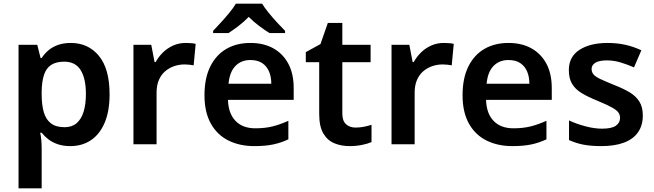

<svg xmlns="http://www.w3.org/2000/svg" viewBox="-20 -786 3562 1046"><path d="M366 -552Q461 -552 519 -481.5Q577 -411 577 -272Q577 -180 550 -117Q523 -54 475 -22Q427 10 363 10Q324 10 294 -0.5Q264 -11 243 -27.5Q222 -44 207 -63H199Q203 -45 205 -22.5Q207 0 207 20V240H81V-542H183L201 -470H207Q222 -493 243.5 -511.5Q265 -530 295.5 -541Q326 -552 366 -552ZM330 -450Q286 -450 259 -432.5Q232 -415 220 -379Q208 -343 207 -289V-273Q207 -215 218.5 -175Q230 -135 257.5 -114Q285 -93 332 -93Q372 -93 397.5 -115Q423 -137 435.5 -177.5Q448 -218 448 -274Q448 -358 419.5 -404Q391 -450 330 -450Z M991 -552Q1003 -552 1019 -551Q1035 -550 1046 -547L1035 -430Q1026 -432 1011.5 -433.5Q997 -435 986 -435Q956 -435 928.5 -425.5Q901 -416 879.5 -397.5Q858 -379 845.5 -350Q833 -321 833 -281V0H707V-542H804L822 -448H828Q844 -477 868 -500.5Q892 -524 923.5 -538Q955 -552 991 -552Z M1344 -552Q1417 -552 1469.5 -522.5Q1522 -493 1551 -438.5Q1580 -384 1580 -306V-242H1222Q1224 -168 1263 -127.5Q1302 -87 1371 -87Q1424 -87 1465.5 -97.5Q1507 -108 1551 -128V-27Q1511 -8 1468 1Q1425 10 1365 10Q1286 10 1224.5 -20.5Q1163 -51 1128.5 -113Q1094 -175 1094 -267Q1094 -360 1125.5 -423.5Q1157 -487 1213 -519.5Q1269 -552 1344 -552ZM1344 -459Q1294 -459 1262.5 -426.5Q1231 -394 1225 -330H1458Q1458 -368 1445.5 -397Q1433 -426 1408 -442.5Q1383 -459 1344 -459ZM1408 -766Q1421 -744 1443.5 -716.5Q1466 -689 1490 -663Q1514 -637 1533 -618V-606H1448Q1422 -622 1392 -644.5Q1362 -667 1335 -694Q1309 -667 1280 -645Q1251 -623 1225 -606H1141V-618Q1160 -638 1183.5 -663.5Q1207 -689 1229.5 -716.5Q1252 -744 1265 -766Z M1917 -91Q1941 -91 1963 -95.5Q1985 -100 2004 -106V-12Q1984 -3 1952 3.5Q1920 10 1885 10Q1839 10 1801.5 -5.5Q1764 -21 1741.5 -59Q1719 -97 1719 -165V-447H1646V-502L1726 -546L1766 -661H1845V-542H1999V-447H1845V-166Q1845 -128 1865 -109.5Q1885 -91 1917 -91Z M2397 -552Q2409 -552 2425 -551Q2441 -550 2452 -547L2441 -430Q2432 -432 2417.5 -433.5Q2403 -435 2392 -435Q2362 -435 2334.5 -425.5Q2307 -416 2285.5 -397.5Q2264 -379 2251.5 -350Q2239 -321 2239 -281V0H2113V-542H2210L2228 -448H2234Q2250 -477 2274 -500.5Q2298 -524 2329.5 -538Q2361 -552 2397 -552Z M2750 -552Q2823 -552 2875.5 -522.5Q2928 -493 2957 -438.5Q2986 -384 2986 -306V-242H2628Q2630 -168 2669 -127.5Q2708 -87 2777 -87Q2830 -87 2871.5 -97.5Q2913 -108 2957 -128V-27Q2917 -8 2874 1Q2831 10 2771 10Q2692 10 2630.5 -20.5Q2569 -51 2534.5 -113Q2500 -175 2500 -267Q2500 -360 2531.5 -423.5Q2563 -487 2619 -519.5Q2675 -552 2750 -552ZM2750 -459Q2700 -459 2668.5 -426.5Q2637 -394 2631 -330H2864Q2864 -368 2851.5 -397Q2839 -426 2814 -442.5Q2789 -459 2750 -459Z M3482 -157Q3482 -103 3456 -65.5Q3430 -28 3379.5 -9Q3329 10 3256 10Q3199 10 3158 2Q3117 -6 3080 -23V-130Q3120 -111 3169 -98Q3218 -85 3260 -85Q3312 -85 3335 -101Q3358 -117 3358 -144Q3358 -160 3349 -173Q3340 -186 3314 -200.5Q3288 -215 3235 -237Q3183 -258 3148.5 -279Q3114 -300 3096.5 -329.5Q3079 -359 3079 -404Q3079 -477 3137 -514.5Q3195 -552 3290 -552Q3340 -552 3384.5 -542.5Q3429 -533 3474 -512L3434 -419Q3397 -435 3360.5 -446Q3324 -457 3286 -457Q3245 -457 3224 -444.5Q3203 -432 3203 -410Q3203 -393 3213.5 -380.5Q3224 -368 3250.5 -355.5Q3277 -343 3326 -323Q3375 -304 3409.5 -283.5Q3444 -263 3463 -233Q3482 -203 3482 -157Z"/></svg>

Font: Noto Sans Hebrew SemiBold
Style: Regular
Weight: 600
Designer: Monotype Design Team
Foundry: Monotype Imaging Inc.
Version: Version 2.003